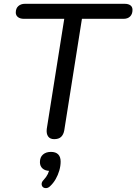

<svg xmlns="http://www.w3.org/2000/svg" viewBox="-20 -725 717 1010"><path d="M265 7Q243 7 233 -7.5Q223 -22 226 -47L318 -626H106Q86 -626 74.5 -635Q63 -644 63 -659Q63 -681 76.5 -693Q90 -705 111 -705H635Q655 -705 666 -697Q677 -689 677 -673Q677 -651 664.5 -638.5Q652 -626 630 -626H411L318 -39Q314 -17 301.5 -5Q289 7 265 7ZM244 254Q234 264 223 264.5Q212 265 205.5 259Q199 253 199 242.5Q199 232 210 221Q224 206 231.5 190.5Q239 175 241 158L244 174Q218 174 204 161.5Q190 149 190 128Q190 102 206 88Q222 74 248 74Q273 74 286 87Q299 100 299 125Q299 148 292 172Q285 196 273 217Q261 238 244 254Z"/></svg>

Font: Nunito Medium
Style: Italic
Weight: 500
Designer: Vernon Adams
Foundry: Vernon Adams
Version: Version 3.601